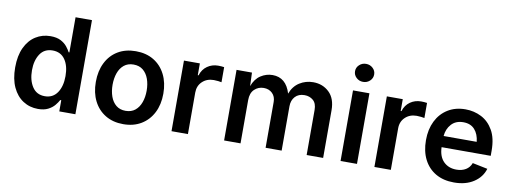

<svg xmlns="http://www.w3.org/2000/svg" viewBox="-62 -1106 3891 1462"><g transform="rotate(10 1884.0 -375.5)"><path d="M268.6 9.8Q204.1 9.8 153.1 -23.2Q102.1 -56.2 72.8 -119.1Q43.5 -182.1 43.5 -272Q43.5 -362.8 73.2 -425.5Q103 -488.3 154.1 -520.5Q205.1 -552.7 268.1 -552.7Q316.9 -552.7 347.9 -536.4Q378.9 -520 397 -497.3Q415 -474.6 424.8 -455.6H430.2V-727.5H557.1V0H432.6V-86.4H424.8Q414.6 -66.9 396 -44.4Q377.4 -22 346.4 -6.1Q315.4 9.8 268.6 9.8ZM303.2 -94.7Q365.2 -94.7 398.9 -143.8Q432.6 -192.9 432.6 -272.5Q432.6 -352.1 399.2 -400.1Q365.7 -448.2 303.2 -448.2Q238.8 -448.2 206.1 -398.4Q173.3 -348.6 173.3 -272.5Q173.3 -195.8 206.3 -145.3Q239.3 -94.7 303.2 -94.7Z M928.2 11.2Q848.6 11.2 790 -24.2Q731.4 -59.6 699.5 -122.8Q667.5 -186 667.5 -270Q667.5 -355 699.5 -418.7Q731.4 -482.4 790 -517.6Q848.6 -552.7 928.2 -552.7Q1007.8 -552.7 1066.4 -517.6Q1125 -482.4 1157.2 -418.7Q1189.5 -355 1189.5 -270Q1189.5 -186 1157.2 -122.8Q1125 -59.6 1066.4 -24.2Q1007.8 11.2 928.2 11.2ZM928.2 -91.8Q972.7 -91.8 1002 -115.7Q1031.2 -139.6 1045.9 -180.2Q1060.5 -220.7 1060.5 -270.5Q1060.5 -320.8 1045.9 -361.3Q1031.2 -401.9 1002 -425.8Q972.7 -449.7 928.2 -449.7Q884.3 -449.7 855 -425.8Q825.7 -401.9 811.3 -361.3Q796.9 -320.8 796.9 -270.5Q796.9 -220.7 811.3 -180.2Q825.7 -139.6 855 -115.7Q884.3 -91.8 928.2 -91.8Z M1300.3 0V-545.9H1423.3V-454.6H1429.2Q1443.8 -502 1480.5 -527.6Q1517.1 -553.2 1564 -553.2Q1588.4 -553.2 1610.4 -549.8V-433.1Q1602.5 -435.1 1585 -437.3Q1567.4 -439.5 1550.3 -439.5Q1497.1 -439.5 1462.2 -406.5Q1427.2 -373.5 1427.2 -321.3V0Z M1707 0V-545.9H1826.2L1830.1 -441.9Q1851.6 -500 1893.8 -527.3Q1936 -554.7 1984.9 -554.7Q2089.4 -554.7 2125 -436Q2147 -495.1 2194.3 -524.9Q2241.7 -554.7 2299.3 -554.7Q2373 -554.7 2422.9 -506.8Q2472.7 -459 2472.7 -368.2V0H2345.2V-348.6Q2345.2 -399.4 2317.6 -422.9Q2290 -446.3 2251 -446.3Q2204.6 -446.3 2178.2 -417.5Q2151.9 -388.7 2151.9 -342.8V0H2027.8V-354.5Q2027.8 -396 2002 -421.1Q1976.1 -446.3 1935.5 -446.3Q1893.6 -446.3 1863.8 -417.7Q1834 -389.2 1834 -334.5V0Z M2607.4 0V-545.9H2734.4V0ZM2670.9 -623Q2640.6 -623 2618.9 -643.3Q2597.2 -663.6 2597.2 -692.9Q2597.2 -721.7 2618.9 -741.9Q2640.6 -762.2 2670.9 -762.2Q2701.7 -762.2 2723.4 -741.9Q2745.1 -721.7 2745.1 -692.9Q2745.1 -663.6 2723.4 -643.3Q2701.7 -623 2670.9 -623Z M2869.1 0V-545.9H2992.2V-454.6H2998Q3012.7 -502 3049.3 -527.6Q3085.9 -553.2 3132.8 -553.2Q3157.2 -553.2 3179.2 -549.8V-433.1Q3171.4 -435.1 3153.8 -437.3Q3136.2 -439.5 3119.1 -439.5Q3065.9 -439.5 3031 -406.5Q2996.1 -373.5 2996.1 -321.3V0Z M3485.4 11.2Q3402.8 11.2 3343.5 -23.4Q3284.2 -58.1 3252.2 -121.1Q3220.2 -184.1 3220.2 -269.5Q3220.2 -353.5 3251.7 -417.2Q3283.2 -481 3341.1 -516.8Q3398.9 -552.7 3477.1 -552.7Q3543.5 -552.7 3600.3 -523.7Q3657.2 -494.6 3691.9 -433.8Q3726.6 -373 3726.6 -277.3V-237.3H3346.7Q3349.1 -164.6 3387.5 -126.5Q3425.8 -88.4 3486.8 -88.4Q3528.8 -88.4 3558.8 -106.4Q3588.9 -124.5 3601.6 -159.2L3718.3 -135.3Q3698.7 -69.3 3637.5 -29.1Q3576.2 11.2 3485.4 11.2ZM3347.2 -323.7H3603Q3597.2 -382.3 3565.7 -417.7Q3534.2 -453.1 3477.5 -453.1Q3419.4 -453.1 3385.5 -415.8Q3351.6 -378.4 3347.2 -323.7Z"/></g></svg>

Font: Inter-SemiBold
Style: Regular
Weight: 600
Designer: Rasmus Andersson
Foundry: rsms
Version: Version 4.000;git-a52131595